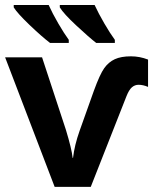

<svg xmlns="http://www.w3.org/2000/svg" viewBox="-20 -731 602 751"><path d="M0 -506.8H144.5L237.8 -223.1Q260.3 -149.4 264.2 -113.3H265.6Q271.5 -163.6 291.5 -219.7L347.2 -376Q370.6 -440.4 387.7 -464.4Q404.8 -488.3 429.2 -499.5Q453.6 -510.7 492.2 -510.7Q526.4 -510.7 559.1 -498V-391.1Q539.6 -399.4 522 -399.4Q507.3 -399.4 495.8 -389.4Q484.4 -379.4 474.6 -354.5L335 0H193.8ZM356.4 -563Q328.1 -585 278.6 -631.1Q229 -677.2 213.9 -702.1V-711.4H350.1Q365.2 -678.7 387.9 -639.6Q410.6 -600.6 429.2 -575.2V-563ZM175.8 -563Q142.6 -588.4 95.2 -633.8Q47.9 -679.2 33.7 -702.1V-711.4H170.4Q185.1 -678.7 207.8 -639.6Q230.5 -600.6 249 -575.2V-563Z"/></svg>

Font: Bpm'online Open Sans
Style: Bold
Weight: 700
Foundry: Ascender Corporation
Version: Version 1.10